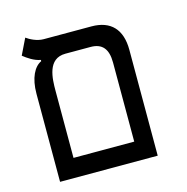

<svg xmlns="http://www.w3.org/2000/svg" viewBox="-94 -702 773 792"><g transform="rotate(-15 293.0 -306.0)"><path d="M66.9 0H483.9V-452.1C483.9 -539.1 440.4 -585.9 357.9 -585.9H153.8C125 -585.9 96.7 -601.1 82 -611.8L48.8 -543.5C66.9 -529.3 92.3 -511.2 120.6 -506.3V-501C89.8 -486.8 66.9 -443.8 66.9 -376ZM225.1 -504.9H332.5C381.3 -504.9 405.3 -477.5 405.3 -418.9V-81.1H146V-366.7C146 -419.9 147.9 -504.9 225.1 -504.9Z"/></g></svg>

Font: Cascadia Mono PL SemiLight
Style: Regular
Weight: 350
Monospace: yes
Designer: Aaron Bell
Foundry: Saja Typeworks
Version: Version 2404.023